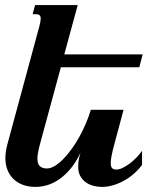

<svg xmlns="http://www.w3.org/2000/svg" viewBox="-20 -736 659 767"><path d="M137.2 -630.9Q142.6 -651.4 142.6 -661.1Q142.6 -671.9 137.7 -675.5Q132.8 -679.2 124 -679.2H110.4L120.1 -715.8H290.5L236.8 -518.6H549.8L536.6 -467.3H223.1L141.1 -165.5Q135.7 -145.5 132.6 -129.9Q129.4 -114.3 129.4 -103Q129.4 -81.5 139.2 -72.3Q148.9 -63 167.5 -63Q182.1 -63 198.7 -73Q215.3 -83 232.2 -100.1Q249 -117.2 265.6 -139.9Q282.2 -162.6 296.6 -188.7Q311 -214.8 323 -242.7Q335 -270.5 342.8 -297.4H473.6L436 -157.2Q422.4 -106.9 422.4 -84.5Q422.4 -69.8 428 -64.2Q433.6 -58.6 444.8 -58.6Q456.1 -58.6 469.7 -65.2Q483.4 -71.8 497.6 -82.3Q511.7 -92.8 524.7 -106.2Q537.6 -119.6 547.4 -133.3V-77.1Q531.2 -55.7 511.7 -39.3Q492.2 -22.9 471.2 -12Q450.2 -1 428.7 4.9Q407.2 10.7 387.2 10.7Q369.6 10.7 352.5 6.1Q335.4 1.5 322 -8.3Q308.6 -18.1 300.5 -33.2Q292.5 -48.3 292.5 -68.8Q292.5 -79.1 293.9 -92.5Q295.4 -106 301.8 -126.5Q284.2 -88.9 262.7 -63Q241.2 -37.1 217.5 -20.5Q193.8 -3.9 169.4 3.4Q145 10.7 122.6 10.7Q94.7 10.7 72.3 2.7Q49.8 -5.4 34.2 -20.5Q18.6 -35.6 10 -56.9Q1.5 -78.1 1.5 -104.5Q1.5 -130.9 10.3 -162.6Z"/></svg>

Font: Arian AMU Serif
Style: Bold Italic
Weight: 700
Italic angle: -15°
Designer: Ruben Hakobyan (Tarumian)
Foundry: Ruben Hakobyan (Tarumian)
Version: Version 1.002